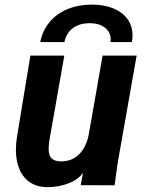

<svg xmlns="http://www.w3.org/2000/svg" viewBox="-20 -786 640 815"><path d="M370 -766.5Q422.5 -766.5 461.5 -750.2Q500.5 -734 521.5 -704.5Q542.5 -675 542.5 -636Q542.5 -622.5 539.5 -607.5H449Q450 -615.5 450 -618.5Q450 -649 425.8 -668.2Q401.5 -687.5 361 -687.5Q316.5 -687.5 288.8 -666.2Q261 -645 253.5 -607.5H151Q160 -655.5 189.8 -691.5Q219.5 -727.5 266 -747Q312.5 -766.5 370 -766.5ZM47.5 -150Q47.5 -176 52 -205L109 -550H253L191 -198Q186.5 -173.5 186.5 -154Q186.5 -127 198.8 -114Q211 -101 239.5 -101Q286.5 -101 317 -132.5Q347.5 -164 357 -217L415.5 -550H560L483 -114Q477 -81.5 472 -39L466.5 0.5L322.5 0L332.5 -52.5Q312 -23.5 270.2 -7.5Q228.5 8.5 181.5 8.5Q140.5 8.5 110.2 -10.2Q80 -29 63.8 -64.8Q47.5 -100.5 47.5 -150Z"/></svg>

Font: JuliaMono ExtraBoldItalic
Style: Regular
Weight: 800
Italic angle: -9°
Monospace: yes
Designer: cormullion
Foundry: corm
Version: Version 0.049; ttfautohint (v1.8.4)